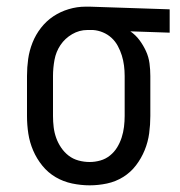

<svg xmlns="http://www.w3.org/2000/svg" viewBox="-20 -548 540 576"><path d="M249 8Q223 8 196.5 2.5Q170 -3 147 -16.5Q124 -30 107 -51Q90 -72 79.5 -96.5Q69 -121 65 -147Q61 -173 61 -200V-320Q61 -346 64.5 -371Q68 -396 77.5 -420Q87 -444 103 -464.5Q119 -485 140 -499Q161 -513 186 -520.5Q211 -528 236 -528Q240 -528 243.5 -528Q247 -528 250 -528L489 -520V-450L371 -454Q387 -443 398.5 -427.5Q410 -412 418 -394.5Q426 -377 428.5 -358Q431 -339 431 -320V-200Q431 -174 427.5 -148Q424 -122 414 -97.5Q404 -73 388 -52Q372 -31 349.5 -17Q327 -3 301 2.5Q275 8 249 8ZM249 -62Q265 -62 281 -66.5Q297 -71 310 -81.5Q323 -92 331.5 -106Q340 -120 345 -135.5Q350 -151 352 -167.5Q354 -184 354 -200V-320Q354 -336 352 -351.5Q350 -367 345.5 -381.5Q341 -396 333.5 -410Q326 -424 314.5 -434.5Q303 -445 288.5 -451Q274 -457 259 -458H250Q248 -458 246 -458Q244 -458 242 -458Q218 -458 196.5 -445.5Q175 -433 161.5 -413Q148 -393 143.5 -368.5Q139 -344 139 -320V-200Q139 -183 141 -166.5Q143 -150 148.5 -134.5Q154 -119 163.5 -105Q173 -91 186 -81Q199 -71 215.5 -66.5Q232 -62 249 -62Z"/></svg>

Font: Iosevka Gothic
Style: Regular
Weight: 400
Monospace: yes
Designer: Belleve Invis
Foundry: Belleve Invis
Version: Version 15.5.1; ttfautohint (v1.8.4)